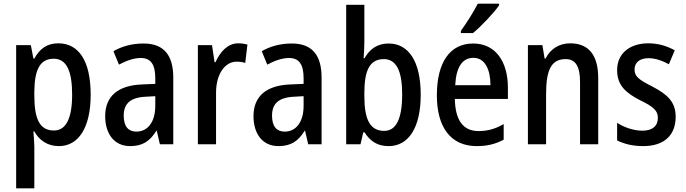

<svg xmlns="http://www.w3.org/2000/svg" viewBox="-20 -786 3735 1046"><path d="M298 -550C238 -550 198 -523 167 -467H162L148 -540H68V240H167V11C167 -11 164 -41 162 -70H167C194 -21 240 10 301 10C408 10 474 -91 474 -270C474 -454 409 -550 298 -550ZM273 -466C343 -466 373 -398 373 -270C373 -142 340 -75 274 -75C197 -75 167 -136 167 -266V-286C168 -409 199 -466 273 -466Z M762 -549C700 -549 644 -534 598 -507L628 -434C670 -456 709 -470 747 -470C800 -470 826 -437 826 -360V-329L754 -326C623 -321 553 -262 553 -153C553 -60 600 10 689 10C757 10 797 -17 832 -74H834L851 0H924V-363C924 -485 873 -549 762 -549ZM773 -259 826 -262V-210C826 -120 784 -69 723 -69C680 -69 654 -96 654 -156C654 -220 689 -255 773 -259Z M1278 -550C1222 -550 1180 -506 1154 -447H1149L1135 -540H1058V0H1157V-281C1157 -382 1205 -450 1269 -450C1287 -450 1303 -448 1316 -443L1328 -543C1311 -548 1294 -550 1278 -550Z M1570 -549C1508 -549 1452 -534 1406 -507L1436 -434C1478 -456 1517 -470 1555 -470C1608 -470 1634 -437 1634 -360V-329L1562 -326C1431 -321 1361 -262 1361 -153C1361 -60 1408 10 1497 10C1565 10 1605 -17 1640 -74H1642L1659 0H1732V-363C1732 -485 1681 -549 1570 -549ZM1581 -259 1634 -262V-210C1634 -120 1592 -69 1531 -69C1488 -69 1462 -96 1462 -156C1462 -220 1497 -255 1581 -259Z M1965 -559V-760H1866V0H1944L1959 -65H1966C1997 -16 2037 10 2097 10C2206 10 2272 -90 2272 -270C2272 -452 2206 -549 2097 -549C2037 -549 1995 -520 1966 -469H1961C1963 -499 1965 -531 1965 -559ZM2071 -464C2139 -464 2171 -400 2171 -272C2171 -138 2138 -73 2073 -73C1996 -73 1965 -135 1965 -261V-279C1965 -393 1989 -464 2071 -464Z M2699 -757V-766H2583C2560 -721 2526 -667 2491 -618V-606H2557C2602 -643 2672 -717 2699 -757ZM2558 -549C2432 -549 2360 -448 2360 -266C2360 -99 2431 10 2577 10C2634 10 2679 -1 2724 -25V-110C2677 -83 2636 -72 2587 -72C2503 -72 2460 -131 2458 -247H2747V-308C2747 -450 2680 -549 2558 -549ZM2559 -471C2622 -471 2652 -407 2652 -322H2460C2465 -422 2500 -471 2559 -471Z M3086 -550C3029 -550 2979 -521 2952 -467H2947L2935 -540H2856V0H2955V-273C2955 -405 2983 -464 3062 -464C3117 -464 3140 -422 3140 -339V0H3239V-360C3239 -489 3185 -550 3086 -550Z M3661 -150C3661 -234 3612 -273 3535 -314C3460 -352 3437 -369 3437 -408C3437 -445 3465 -469 3513 -469C3551 -469 3589 -455 3624 -436L3656 -512C3612 -536 3566 -550 3512 -550C3410 -550 3342 -494 3342 -404C3342 -320 3390 -280 3467 -240C3542 -204 3564 -182 3564 -144C3564 -100 3535 -74 3480 -74C3431 -74 3378 -93 3342 -117V-21C3380 -2 3426 10 3484 10C3596 10 3661 -47 3661 -150Z"/></svg>

Font: Noto Sans Devanagari Condensed Medium
Style: Regular
Weight: 500
Width: 3
Designer: Jelle Bosma - Monotype Design Team
Foundry: Monotype Imaging Inc.
Version: Version 2.004